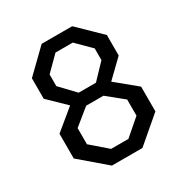

<svg xmlns="http://www.w3.org/2000/svg" viewBox="-168 -863 957 997"><g transform="rotate(-30 310.0 -365.0)"><path d="M65.3 -131V-279.3L186.8 -379.3L85.3 -477.5V-600.5L218.5 -730H401.5L534.7 -600.5V-477.5L433.2 -379.3L554.7 -279.3V-131L401.5 0H218.5ZM361.8 -77.2 458.5 -160.8V-257.7L361.8 -336.2H258.2L161.5 -257.7V-160.8L258.2 -77.2ZM361.8 -414.2 445.2 -501.7V-571.8L361.8 -654.8H258.2L174.8 -571.8V-501.7L258.2 -414.2Z"/></g></svg>

Font: Monaspace Krypton Var
Style: Regular
Weight: 400
Designer: Riley Cran and the Lettermatic Team
Version: Version 1.101 (Monaspace Krypton Var)